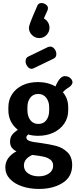

<svg xmlns="http://www.w3.org/2000/svg" viewBox="-20 -1020 510 1261"><path d="M188 -568Q172 -568 160 -584Q148 -600 148 -617Q148 -640 165 -648L297 -712Q307 -714 310 -714Q326 -714 338 -698.5Q350 -683 350 -665Q350 -643 332 -635L202 -572Q192 -568 188 -568ZM165 -137Q159 -132 156 -127.5Q153 -123 153 -117Q153 -101 176 -93.5Q199 -86 247 -81Q310 -72 351 -61Q392 -50 423 -20Q454 10 454 64Q454 142 391 181.5Q328 221 236 221Q176 221 125.5 204Q75 187 45 155Q15 123 15 80Q15 44 35 17.5Q55 -9 88 -26Q68 -36 57 -51Q46 -66 46 -90Q46 -116 59 -133.5Q72 -151 97 -168Q67 -191 51 -223.5Q35 -256 35 -295V-316Q35 -364 59.5 -401.5Q84 -439 128 -460Q172 -481 230 -481Q262 -481 291.5 -473.5Q321 -466 344 -452Q360 -489 375 -504.5Q390 -520 405 -520Q428 -520 442 -507Q456 -494 456 -480Q456 -472 451.5 -465Q447 -458 440 -452Q437 -450 436 -449Q435 -448 432 -446Q407 -431 393 -414Q428 -373 428 -316V-295Q428 -247 402.5 -209Q377 -171 332 -149.5Q287 -128 230 -128Q194 -128 165 -137ZM231 -403Q198 -403 179 -378.5Q160 -354 160 -316V-296Q160 -257 179 -231.5Q198 -206 232 -206Q265 -206 284 -230.5Q303 -255 303 -295V-316Q303 -353 283.5 -378Q264 -403 231 -403ZM195 -2H191Q137 23 137 67Q137 100 165 119Q193 138 234 138Q275 138 302 119Q329 100 329 68Q329 42 310 28Q291 14 264.5 8.5Q238 3 195 -2ZM170 -837Q170 -847 180 -874.5Q190 -902 226 -984Q229 -992 236.5 -996Q244 -1000 252 -1000Q267 -1000 281 -990.5Q295 -981 295 -966Q295 -961 292 -952L268 -899Q285 -890 295 -873.5Q305 -857 305 -838Q305 -810 285.5 -790Q266 -770 238 -770Q210 -770 190 -790Q170 -810 170 -837Z"/></svg>

Font: Dosis
Style: Regular
Weight: 400
Designer: Edgar Tolentino, Pablo Impallari, Igino Marini
Foundry: Edgar Tolentino, Pablo Impallari, Igino Marini
Version: Version 1.007;Glyphs 3.1.1 (3134)